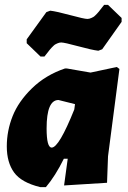

<svg xmlns="http://www.w3.org/2000/svg" viewBox="-20 -760 528 791"><path d="M425 -740 481 -686V-670L401 -557L385 -551Q359 -554 302 -569.5Q245 -585 232 -585Q228 -585 224 -584Q220 -583 215.5 -581Q211 -579 207.5 -577Q204 -575 199.5 -570.5Q195 -566 192.5 -563.5Q190 -561 185 -555Q180 -549 178 -546Q176 -543 170.5 -536.5Q165 -530 163 -527H147L90 -582V-598L171 -710L187 -716Q213 -713 270 -697.5Q327 -682 340 -682Q344 -682 348 -683Q352 -684 356.5 -686Q361 -688 364.5 -690Q368 -692 372.5 -696.5Q377 -701 379.5 -703.5Q382 -706 387 -712Q392 -718 394 -721Q396 -724 401.5 -730.5Q407 -737 409 -740ZM248 -478H255L353 -461L461 -484L472 -476L425 -116L421 -7L244 4L259 -106H243Q208 -35 169 11H146Q68 -8 38 -49.5Q8 -91 8 -157Q8 -221 32 -281.5Q56 -342 112 -396.5Q168 -451 248 -478ZM172 -231Q172 -152 193 -152Q223 -152 286 -309L289 -331L221 -348Q172 -348 172 -231Z"/></svg>

Font: Alegreya Sans Black
Style: Italic
Weight: 900
Italic angle: -7°
Designer: Juan Pablo del Peral
Foundry: Huerta Tipografica
Version: Version 2.007